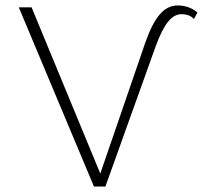

<svg xmlns="http://www.w3.org/2000/svg" viewBox="-20 -685 745 705"><path d="M325 0 49 -658H96L363 -12H336L513 -527Q538 -599 566.5 -632Q595 -665 632 -665Q653 -665 671.5 -658.5Q690 -652 705 -639L692 -615Q682 -626 670 -629.5Q658 -633 647 -633Q619 -633 596.5 -604.5Q574 -576 552 -516L367 0Z"/></svg>

Font: Ysabeau Infant ExtraLight
Style: Regular
Weight: 250
Designer: Christian Thalmann (Catharsis Fonts)
Version: Version 2.001;gftools[0.9.30]; featfreeze: ss01,ss02,lnum